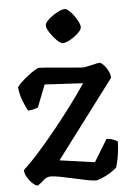

<svg xmlns="http://www.w3.org/2000/svg" viewBox="-53 -780 553 819"><g transform="rotate(-5 223.5 -370.0)"><path d="M76 0Q67 0 54 -12Q41 -24 31.5 -40.5Q22 -57 22 -71Q55 -101 93.5 -144.5Q132 -188 171 -236.5Q210 -285 245 -332Q280 -379 306 -418L142 -427L105 -332Q100 -329 88 -326Q76 -323 62 -322Q52 -339 41 -368.5Q30 -398 28 -425Q32 -432 45 -444.5Q58 -457 74.5 -470Q91 -483 105 -491.5Q119 -500 124 -500Q131 -500 156 -498Q181 -496 212.5 -493Q244 -490 271.5 -488Q299 -486 310 -485Q318 -485 335.5 -489Q353 -493 368.5 -496.5Q384 -500 387 -498Q400 -491 413 -471Q426 -451 427 -431L177 -99L327 -78L385 -173Q401 -172 413.5 -167Q426 -162 432 -158Q432 -150 430.5 -130.5Q429 -111 425 -88.5Q421 -66 415 -48Q405 -37 386.5 -26Q368 -15 350 -7.5Q332 0 324 0Q312 0 286.5 -5Q261 -10 230.5 -17Q200 -24 173.5 -29Q147 -34 134 -34Q116 -34 103 -21.5Q90 -9 76 0ZM235 -596Q225 -596 209.5 -611.5Q194 -627 181.5 -646Q169 -665 169 -678Q169 -688 185.5 -703Q202 -718 222.5 -729Q243 -740 255 -740Q265 -740 280 -724Q295 -708 306 -688.5Q317 -669 317 -657Q317 -647 302 -632.5Q287 -618 267.5 -607Q248 -596 235 -596Z"/></g></svg>

Font: Texturina 72pt SemiBold
Style: Regular
Weight: 600
Designer: Guillermo Torres Carreño
Foundry: Omnibus-Type
Version: Version 1.002; ttfautohint (v1.8.3)